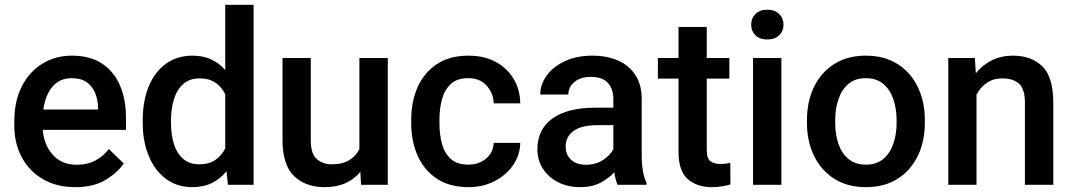

<svg xmlns="http://www.w3.org/2000/svg" viewBox="-20 -770 4468 800"><path d="M293.5 9.8Q215.3 9.8 158.2 -23.9Q101.1 -57.6 70.3 -115.5Q39.6 -173.3 39.6 -246.1V-265.6Q39.6 -348.6 70.8 -409.9Q102.1 -471.2 156.5 -504.6Q210.9 -538.1 279.3 -538.1Q355 -538.1 405 -505.1Q455.1 -472.2 480 -413.8Q504.9 -355.5 504.9 -279.3V-229H158.2Q163.1 -166 200.2 -124.8Q237.3 -83.5 300.3 -83.5Q342.8 -83.5 376 -100.6Q409.2 -117.7 433.6 -148.9L495.6 -88.9Q470.2 -51.3 420.4 -20.8Q370.6 9.8 293.5 9.8ZM278.8 -444.3Q229 -444.3 199 -409.4Q168.9 -374.5 160.6 -313.5H388.7V-322.8Q387.7 -354.5 376.5 -382.3Q365.2 -410.2 341.6 -427.2Q317.9 -444.3 278.8 -444.3Z M574.7 -258.3V-268.6Q574.7 -349.1 599.6 -409.7Q624.5 -470.2 671.1 -504.2Q717.8 -538.1 782.2 -538.1Q826.2 -538.1 859.9 -522.5Q893.6 -506.8 918.5 -478V-750H1036.6V0H929.7L923.8 -56.6Q898.4 -24.9 863 -7.6Q827.6 9.8 781.2 9.8Q717.3 9.8 670.9 -25.1Q624.5 -60.1 599.6 -120.6Q574.7 -181.2 574.7 -258.3ZM692.4 -268.6V-258.3Q692.4 -210.4 704.3 -171.1Q716.3 -131.8 742.4 -108.6Q768.6 -85.4 811 -85.4Q851.1 -85.4 877.4 -103.8Q903.8 -122.1 918.5 -151.9V-377.4Q903.8 -407.2 877.7 -425.3Q851.6 -443.4 812 -443.4Q769.5 -443.4 743.2 -419.7Q716.8 -396 704.6 -356.4Q692.4 -316.9 692.4 -268.6Z M1484.4 0 1481.4 -54.2Q1457 -23.9 1419.9 -7.1Q1382.8 9.8 1332 9.8Q1253.9 9.8 1205.6 -36.1Q1157.2 -82 1157.2 -187V-528.3H1274.9V-186Q1274.9 -128.4 1300.3 -106.9Q1325.7 -85.4 1360.8 -85.4Q1407.2 -85.4 1435.3 -102.8Q1463.4 -120.1 1477.5 -148.9V-528.3H1595.7V0Z M1931.6 -84Q1975.1 -84 2005.1 -109.1Q2035.2 -134.3 2037.1 -174.8H2147.9Q2146.5 -123 2117.4 -81.3Q2088.4 -39.6 2040 -14.9Q1991.7 9.8 1933.1 9.8Q1852.5 9.8 1799.3 -26.1Q1746.1 -62 1719.7 -122.3Q1693.4 -182.6 1693.4 -255.4V-272.5Q1693.4 -345.7 1719.7 -406Q1746.1 -466.3 1799.3 -502.2Q1852.5 -538.1 1932.6 -538.1Q1996.1 -538.1 2043.9 -512.9Q2091.8 -487.8 2119.1 -443.1Q2146.5 -398.4 2147.9 -339.4H2037.1Q2035.2 -382.8 2007.3 -413.6Q1979.5 -444.3 1931.2 -444.3Q1883.8 -444.3 1857.7 -419.4Q1831.5 -394.5 1821.3 -355.2Q1811 -315.9 1811 -272.5V-255.4Q1811 -211.9 1821 -172.6Q1831.1 -133.3 1857.4 -108.6Q1883.8 -84 1931.6 -84Z M2553.2 0Q2544.4 -19.5 2539.6 -52.2Q2516.6 -26.9 2481.4 -8.5Q2446.3 9.8 2397.9 9.8Q2346.2 9.8 2305.7 -10.7Q2265.1 -31.2 2242.2 -66.9Q2219.2 -102.5 2219.2 -147.5Q2219.2 -231.4 2282 -276.4Q2344.7 -321.3 2460.4 -321.3H2535.6V-357.9Q2535.6 -399.9 2512.7 -424.8Q2489.7 -449.7 2442.4 -449.7Q2399.4 -449.7 2373.8 -428.7Q2348.1 -407.7 2348.1 -376H2231Q2231 -418 2257.8 -455.1Q2284.7 -492.2 2333.5 -515.1Q2382.3 -538.1 2448.7 -538.1Q2508.3 -538.1 2554.4 -518.1Q2600.6 -498 2627.2 -457.8Q2653.8 -417.5 2653.8 -356.9V-122.1Q2653.8 -50.3 2673.8 -7.8V0ZM2420.9 -83.5Q2462.9 -83.5 2492.9 -103.5Q2522.9 -123.5 2535.6 -148.4V-248.5H2469.2Q2403.3 -248.5 2370.1 -224.6Q2336.9 -200.7 2336.9 -158.7Q2336.9 -126.5 2358.9 -105Q2380.9 -83.5 2420.9 -83.5Z M3019 -528.3V-442.4H2924.8V-146Q2924.8 -108.9 2940.4 -97.9Q2956.1 -86.9 2981.4 -86.9Q2993.7 -86.9 3004.9 -88.4Q3016.1 -89.8 3022.9 -91.3L3023.4 -1.5Q3008.8 2.9 2989.5 6.3Q2970.2 9.8 2945.3 9.8Q2884.3 9.8 2845.7 -23.7Q2807.1 -57.1 2807.1 -138.7V-442.4H2721.2V-528.3H2807.1V-657.7H2924.8V-528.3Z M3109.9 -667Q3109.9 -693.8 3127.7 -711.7Q3145.5 -729.5 3177.2 -729.5Q3208.5 -729.5 3226.6 -711.7Q3244.6 -693.8 3244.6 -667Q3244.6 -640.6 3226.6 -623Q3208.5 -605.5 3177.2 -605.5Q3145.5 -605.5 3127.7 -623Q3109.9 -640.6 3109.9 -667ZM3235.8 -528.3V0H3117.7V-528.3Z M3342.3 -258.3V-269.5Q3342.3 -346.2 3371.3 -407Q3400.4 -467.8 3455.3 -502.9Q3510.3 -538.1 3587.4 -538.1Q3665 -538.1 3720.2 -502.9Q3775.4 -467.8 3804.4 -407Q3833.5 -346.2 3833.5 -269.5V-258.3Q3833.5 -181.6 3804.4 -121.1Q3775.4 -60.5 3720.5 -25.4Q3665.5 9.8 3588.4 9.8Q3510.7 9.8 3455.8 -25.4Q3400.9 -60.5 3371.6 -121.1Q3342.3 -181.6 3342.3 -258.3ZM3460 -269.5V-258.3Q3460 -210.4 3473.4 -170.9Q3486.8 -131.3 3515.1 -107.7Q3543.5 -84 3588.4 -84Q3632.3 -84 3660.4 -107.7Q3688.5 -131.3 3702.1 -170.9Q3715.8 -210.4 3715.8 -258.3V-269.5Q3715.8 -316.4 3702.4 -356.2Q3689 -396 3660.6 -420.2Q3632.3 -444.3 3587.4 -444.3Q3543 -444.3 3514.9 -420.2Q3486.8 -396 3473.4 -356.2Q3460 -316.4 3460 -269.5Z M4156.2 -443.4Q4119.1 -443.4 4091.8 -424.8Q4064.5 -406.2 4048.8 -375.5V0H3931.2V-528.3H4042L4045.9 -464.8Q4073.7 -499.5 4113 -518.8Q4152.3 -538.1 4200.7 -538.1Q4277.3 -538.1 4323 -493.7Q4368.7 -449.2 4368.7 -341.3V0H4250.5V-341.8Q4250.5 -398.4 4226.3 -420.9Q4202.1 -443.4 4156.2 -443.4Z"/></svg>

Font: Vazirmatn RD FD Medium
Style: Regular
Weight: 500
Designer: Saber Rastikerdar
Foundry: Saber Rastikerdar
Version: Version 33.003